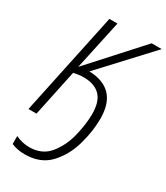

<svg xmlns="http://www.w3.org/2000/svg" viewBox="-232 -811 1002 1157"><g transform="rotate(30 269.0 -233.0)"><path d="M428 -166Q428 -373 228 -380L538 -714H468L156 -370L230 -714H174L23 0H79L147 -323Q183 -332 217 -332Q291 -332 331 -292.5Q371 -253 371 -165Q371 -97 350.5 -12Q330 73 280 135Q230 197 141 197Q92 197 46 175V230Q86 248 140 248Q248 248 311 180.5Q374 113 401 17Q428 -79 428 -166Z"/></g></svg>

Font: Noto Sans UI SemiCondensed Light
Style: Italic
Weight: 300
Width: 4
Designer: Monotype Design Team
Foundry: Monotype Imaging Inc.
Version: 1.001